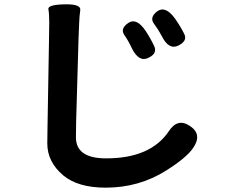

<svg xmlns="http://www.w3.org/2000/svg" viewBox="-20 -794 1040 885"><path d="M467 71Q339 71 271 14Q198 -48 198 -133Q198 -171 199 -209L206 -617Q207 -654 207 -691Q207 -731 203 -751.5Q199 -772 276 -774Q354 -776 350 -747.5Q346 -719 345 -691Q343 -654 342 -617L331 -235Q330 -198 330 -161Q330 -64 469 -64Q674 -64 758 -189Q799 -252 856 -213Q913 -175 871 -113Q840 -67 746 -8Q621 71 467 71ZM663 -527Q620 -506 587 -573Q573 -604 553 -633Q533 -662 571 -688Q609 -714 651 -652Q674 -617 690.5 -582Q707 -547 663 -527ZM802 -584Q758 -562 725 -629Q711 -656 689.5 -685Q668 -714 705 -742Q743 -769 787 -708Q814 -669 829.5 -637Q845 -605 802 -584Z"/></svg>

Font: Resource Han Rounded JP
Style: Bold
Weight: 700
Designer: Cyano Hao (round all glyphs); Ryoko NISHIZUKA 西塚涼子 (kana, bopomofo & ideographs); Paul D. Hunt (Latin, Greek & Cyrillic)
Foundry: Cyano Hao
Version: 0.990